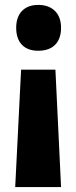

<svg xmlns="http://www.w3.org/2000/svg" viewBox="-20 -583 311 783"><path d="M229 -470C229 -529 193 -563 136 -563C79 -563 46 -528 46 -470C46 -410 78 -376 136 -376C196 -376 229 -410 229 -470ZM66 -299 42 180H229L206 -299Z"/></svg>

Font: Noto Sans Arabic UI XCn Bk
Style: Regular
Weight: 900
Width: 2
Designer: Monotype Design Team, Nadine Chahine and Nizar Qandah
Foundry: Monotype Imaging Inc.
Version: Version 2.010